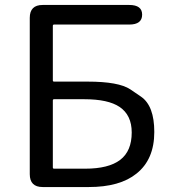

<svg xmlns="http://www.w3.org/2000/svg" viewBox="-20 -754 688 774"><path d="M152 0Q100 0 100 -52V-682Q100 -734 152 -734H501Q553 -734 553 -695Q553 -655 501 -655H198Q193 -655 193 -650V-430Q193 -425 198 -425H334Q458 -425 505 -394Q527 -379 549 -364Q602 -327 602 -222Q602 -111 530 -54Q463 0 338 0ZM193 -79Q193 -74 198 -74H323Q418 -74 464.5 -109.5Q511 -145 511 -220Q511 -290 462 -323Q416 -354 320 -354H198Q193 -354 193 -349Z"/></svg>

Font: Resource Han Rounded JP
Style: Regular
Weight: 400
Designer: Cyano Hao (round all glyphs); Ryoko NISHIZUKA 西塚涼子 (kana, bopomofo & ideographs); Paul D. Hunt (Latin, Greek & Cyrillic)
Foundry: Cyano Hao
Version: 0.990